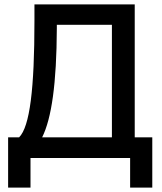

<svg xmlns="http://www.w3.org/2000/svg" viewBox="-20 -720 740 875"><path d="M17 135H119V0H573V135H674V-94H594V-700H137V-626C137 -315 116 -143 67 -94H17ZM490 -94H172C215 -180 238 -339 239 -592V-607H490Z"/></svg>

Font: Fixel Display Medium
Style: Regular
Weight: 500
Designer: AlfaBravo + MacPaw
Foundry: Kyrylo Tkachov, Marchela Mozhyna, Serhii Makarenko, Maria Weinstein, Zakhar Kryvoshyya
Version: Version 1.211